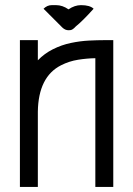

<svg xmlns="http://www.w3.org/2000/svg" viewBox="-20 -741 526 758"><path d="M391.6 -582.5H427.2V-2.9H356.4V-511.2Q323.2 -510.7 288.1 -505.1Q252.9 -499.5 221.2 -483.4Q131.3 -438 129.4 -299.8V-2.9H58.6V-582.5H129.4V-502.9Q154.8 -529.3 188.5 -546.4Q223.6 -564 260.3 -571.5Q296.9 -579.1 331.1 -580.8Q365.2 -582.5 391.6 -582.5ZM250.5 -621.6Q237.3 -621.6 226.1 -632.3Q221.2 -636.7 151.9 -706.5Q166.5 -720.7 184.1 -720.7H201.7Q226.6 -720.7 250.5 -704.1Q274.9 -720.7 299.8 -720.7Q335 -720.7 349.6 -706.5Q305.2 -657.2 279.3 -636.7Q266.6 -622.6 257.8 -622.1Z"/></svg>

Font: Greenwashing Machine
Style: Regular
Weight: 400
Designer: Tup Wanders
Foundry: Free font, DO NOT SELL
Version: Version 1.00;August 10, 2023;FontCreator 11.5.0.2430 64-bit